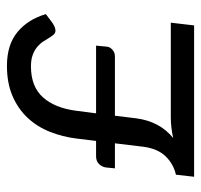

<svg xmlns="http://www.w3.org/2000/svg" viewBox="-33 -540 573 547"><g transform="rotate(-90 253.5 -266.5)"><path d="M49.8 -250.5Q51.3 -262.2 59.6 -270.8Q67.9 -279.3 82 -279.3H125.5L132.3 -335Q137.2 -375 151.6 -411.1Q166 -447.3 191.4 -474.4Q216.8 -501.5 253.4 -517.3Q290 -533.2 339.4 -533.2Q399.4 -533.2 435.5 -503.4Q471.7 -473.6 486.8 -422.4L461.4 -403.3Q456.1 -399.9 450.7 -397.5Q445.3 -395 439.5 -395Q433.1 -395 428.5 -400.1Q423.8 -405.3 419.2 -413.1Q414.6 -420.9 408.7 -429.9Q402.8 -439 393.6 -446.8Q384.3 -454.6 370.8 -459.7Q357.4 -464.8 337.9 -464.8Q280.3 -464.8 249.8 -430.7Q219.2 -396.5 211.4 -335.4L204.1 -279.3H397L394 -248Q393.1 -239.7 385.3 -232.7Q377.4 -225.6 366.7 -225.6H197.3L189.9 -165Q181.2 -98.1 133.8 -59.6Q164.1 -66.4 192.9 -66.4H462.4L454.6 0H23.4L29.3 -51.8Q59.6 -58.6 81.5 -81.1Q103.5 -103.5 108.9 -144.5L118.7 -225.6H47.4Z"/></g></svg>

Font: Carlito
Style: Italic
Weight: 400
Italic angle: -7°
Designer: Lukasz Dziedzic
Foundry: tyPoland Lukasz Dziedzic
Version: Version 1.104